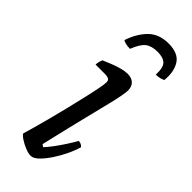

<svg xmlns="http://www.w3.org/2000/svg" viewBox="-233 -729 758 758"><g transform="rotate(45 146.5 -349.5)"><path d="M130 0Q117 0 98.5 -7.5Q80 -15 65 -25Q50 -35 47 -42Q51 -54 59 -83Q67 -112 77.5 -151Q88 -190 98 -231.5Q108 -273 117 -311.5Q126 -350 131.5 -378Q137 -406 137 -417Q137 -428 130 -432Q123 -436 111 -436H57Q57 -445 59.5 -454Q62 -463 64 -467Q80 -474 100 -482Q120 -490 139 -495Q158 -500 172 -500Q195 -500 207.5 -488Q220 -476 220 -454Q220 -445 216 -422.5Q212 -400 203.5 -366Q195 -332 184 -287Q173 -242 159.5 -187Q146 -132 131 -66L141 -59Q151 -69 166.5 -89.5Q182 -110 197.5 -134Q213 -158 223 -176Q232 -176 238.5 -172Q245 -168 247 -164Q241 -143 228 -115Q215 -87 197.5 -60.5Q180 -34 162.5 -17Q145 0 130 0ZM109 -576Q94 -576 83 -579Q72 -582 69 -585Q86 -636 117.5 -667.5Q149 -699 202 -699Q256 -699 276.5 -667.5Q297 -636 292 -585Q287 -582 276.5 -579Q266 -576 253 -576Q255 -617 240.5 -631Q226 -645 195 -645Q162 -645 143.5 -631Q125 -617 109 -576Z"/></g></svg>

Font: Texturina 12pt Light
Style: Italic
Weight: 300
Italic angle: -11°
Designer: Guillermo Torres Carreño
Foundry: Omnibus-Type
Version: Version 1.002